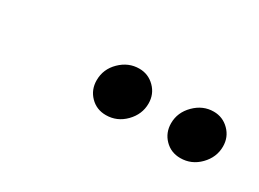

<svg xmlns="http://www.w3.org/2000/svg" viewBox="-23 -913 645 478"><g transform="rotate(30 300.0 -674.0)"><path d="M272 -603Q245 -603 227 -621.5Q209 -640 209 -667Q209 -699 232.5 -722Q256 -745 287 -745Q313 -745 331.5 -726.5Q350 -708 350 -681Q350 -650 327 -626.5Q304 -603 272 -603ZM486 -603Q459 -603 441 -621.5Q423 -640 423 -667Q423 -698 446.5 -721.5Q470 -745 501 -745Q527 -745 545.5 -726.5Q564 -708 564 -681Q564 -650 541 -626.5Q518 -603 486 -603Z"/></g></svg>

Font: Red Hat Mono Medium
Style: Italic
Weight: 500
Italic angle: -12°
Monospace: yes
Designer: Pentagram, MCKL
Foundry: Pentagram, MCKL
Version: Version 1.023; ttfautohint (v1.8.3)